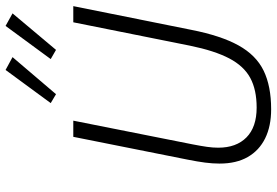

<svg xmlns="http://www.w3.org/2000/svg" viewBox="-172 -809 993 689"><g transform="rotate(-90 324.5 -464.5)"><path d="M178 -698H236L151 -270Q145 -239 142 -218Q139 -197 139 -178Q139 -113 176 -76.5Q213 -40 283 -40Q347 -40 389.5 -63Q432 -86 459.5 -138.5Q487 -191 505 -279L589 -698H647L562 -275Q541 -168 506 -105Q471 -42 415.5 -15Q360 12 277 12Q216 12 172.5 -9.5Q129 -31 105.5 -72Q82 -113 82 -173Q82 -198 85.5 -225Q89 -252 96 -287ZM464 -916 331 -760 299 -779 418 -941ZM621 -916 490 -760 457 -779 576 -941Z"/></g></svg>

Font: IBM Plex Sans Light
Style: Italic
Weight: 300
Italic angle: -11.31°
Designer: Mike Abbink, Paul van der Laan, Pieter van Rosmalen
Foundry: Bold Monday
Version: Version 3.201